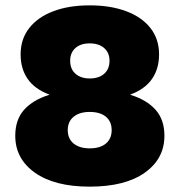

<svg xmlns="http://www.w3.org/2000/svg" viewBox="-20 -687 671 717"><path d="M315 -667Q393 -667 451.5 -645Q510 -623 542 -582Q574 -541 574 -484Q574 -430 547.5 -392Q521 -354 467 -334V-333Q528 -314 561 -277Q594 -240 594 -180Q594 -94 520.5 -42Q447 10 315 10Q184 10 110.5 -42Q37 -94 37 -180Q37 -240 70 -277Q103 -314 164 -333V-334Q110 -354 83.5 -392Q57 -430 57 -484Q57 -541 89 -582Q121 -623 179 -645Q237 -667 315 -667ZM315 -525Q281 -525 261.5 -507.5Q242 -490 242 -460Q242 -429 262 -411.5Q282 -394 315 -394Q349 -394 369 -411.5Q389 -429 389 -460Q389 -490 369 -507.5Q349 -525 315 -525ZM315 -133Q354 -133 375.5 -151Q397 -169 397 -201Q397 -233 375.5 -251Q354 -269 315 -269Q277 -269 255 -251Q233 -233 233 -201Q233 -169 255 -151Q277 -133 315 -133Z"/></svg>

Font: Work Sans ExtraBold
Style: Regular
Weight: 800
Designer: Wei Huang
Foundry: Wei Huang
Version: Version 2.012; ttfautohint (v1.8.3)